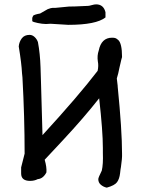

<svg xmlns="http://www.w3.org/2000/svg" viewBox="-20 -804 660 881"><path d="M470 57Q455 54 443 44Q431 34 431 18Q431 11 447 -21Q454 -50 452 -103V-125Q452 -202 435 -353Q365 -264 270 -162L185 -71Q195 -37 193 -13Q178 16 153 18Q138 26 118 26Q77 26 77 -8V-36L93 -99Q93 -267 83 -449L81 -468Q79 -512 66 -591Q68 -612 80 -628Q92 -644 116 -644Q128 -644 138.5 -634.5Q149 -625 154 -611Q164 -558 166 -495L168 -430L175 -184Q341 -365 428 -479Q433 -502 429 -522Q425 -549 433 -572Q445 -631 494 -631Q503 -631 508.5 -629.5Q514 -628 522.5 -620.5Q531 -613 535.5 -593.5Q540 -574 540 -542Q537 -533 533 -514.5Q529 -496 528 -493Q523 -466 516 -444L520 -410V-407Q540 -207 540 -99Q541 -78 535 -38Q533 -29 531 -9Q528 17 517 32Q506 47 470 57ZM188 -694Q175 -694 153 -698.5Q131 -703 128 -707V-712V-722L132 -732Q140 -738 164 -742L199 -762Q215 -768 222 -768H235L297 -774Q322 -774 348.5 -775.5Q375 -777 384 -777Q389 -777 401 -780.5Q413 -784 421 -784Q455 -784 464 -748V-724Q421 -690 293 -690L212 -695Q203 -694 194 -694Z"/></svg>

Font: Excalifont
Style: Regular
Weight: 400
Designer: Your Own Font Foundry (Virgil); Ján Filípek / DizajnDesign (Excalifont, modifications)
Foundry: Your Own Font Foundry (Virgil); Ján Filípek / DizajnDesign (Excalifont, modifications)
Version: Version 1.000;Glyphs 3.2 (3227)